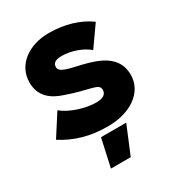

<svg xmlns="http://www.w3.org/2000/svg" viewBox="-176 -641 870 949"><g transform="rotate(-30 259.0 -166.0)"><path d="M271 13C400 13 495 -53 495 -152C495 -261 397 -294 312 -315C243 -331 193 -339 193 -369C193 -390 207 -403 245 -403C298 -403 360 -381 395 -350L476 -465C416 -509 335 -533 247 -533C132 -533 42 -469 42 -368C42 -288 96 -250 158 -230C284 -185 338 -195 338 -157C338 -131 318 -118 278 -118C216 -118 134 -146 93 -181L14 -58C90 -10 170 13 271 13ZM178 201H291L357 42H213Z"/></g></svg>

Font: Fixel Display ExtraBold
Style: Regular
Weight: 800
Designer: AlfaBravo + MacPaw
Foundry: Kyrylo Tkachov, Marchela Mozhyna, Serhii Makarenko, Maria Weinstein, Zakhar Kryvoshyya
Version: Version 1.211